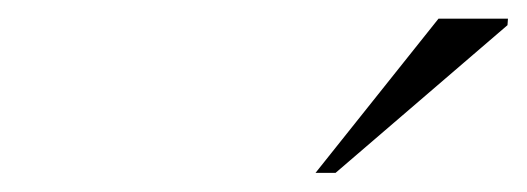

<svg xmlns="http://www.w3.org/2000/svg" viewBox="-20 -697 565 206"><path d="M318.5 -511.5 450.5 -677H525L524.5 -670L340 -511.5Z"/></svg>

Font: Newsreader 24pt Light
Style: Italic
Weight: 300
Italic angle: -17°
Designer: Hugues Gentile
Foundry: Production Type
Version: Version 1.003